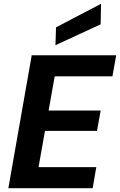

<svg xmlns="http://www.w3.org/2000/svg" viewBox="-20 -991 632 1011"><path d="M24 0 147 -700H592L572 -589H268L236 -409H510L491 -302H217L183 -111H487L468 0ZM272 -753 275 -847 512 -971 510 -863Z"/></svg>

Font: DM Sans 17pt ExtraBold
Style: Italic
Weight: 800
Italic angle: -10°
Version: Version 4.004;gftools[0.9.30]